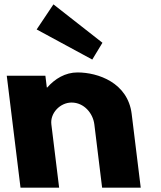

<svg xmlns="http://www.w3.org/2000/svg" viewBox="-20 -860 739 880"><path d="M449.5 -664 402.9 -587 148 -725 224.9 -840ZM251 0H74L11 -513H188L194.6 -459H196.6C231.7 -499 279.2 -528 335.2 -528C429.2 -528 565.9 -481 583.5 -338L625 0H448L412.4 -290C406.1 -341 365.1 -390 308.1 -390C255.1 -390 209.1 -341 215.4 -290Z"/></svg>

Font: Hussar
Style: BdOpOblOne
Weight: 700
Foundry: Cannot Into Space Fonts
Version: Version 2.00